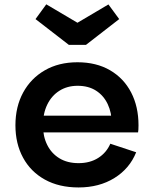

<svg xmlns="http://www.w3.org/2000/svg" viewBox="-20 -834 689 865"><path d="M367.5 -632H290L140 -748L188.5 -814.5L329 -731.5L468.5 -814L517 -748ZM334 10.5Q246 10.5 182 -25Q118 -60.5 83.8 -123.8Q49.5 -187 49.5 -269.5Q49.5 -353 84.2 -417Q119 -481 181.8 -517.2Q244.5 -553.5 329 -553.5Q414 -553.5 475.8 -517.5Q537.5 -481.5 570.8 -417.5Q604 -353.5 604 -269.5Q604 -257.5 603.5 -250.2Q603 -243 602 -237.5H481.5Q482.5 -245.5 483 -254.8Q483.5 -264 483.5 -276.5Q483.5 -326.5 465.2 -365Q447 -403.5 412.8 -425.5Q378.5 -447.5 330 -447.5Q283 -447.5 247.8 -425.2Q212.5 -403 193 -363Q173.5 -323 173.5 -269.5Q173.5 -219.5 192.8 -181Q212 -142.5 247.8 -120.8Q283.5 -99 334 -99Q385.5 -99 422.5 -122.5Q459.5 -146 477 -186.5L593.5 -148Q564 -74.5 495.5 -32Q427 10.5 334 10.5ZM127 -237.5V-313H546.5L570 -237.5Z"/></svg>

Font: Hepta Slab ExtraLight SemiBold
Style: Regular
Weight: 600
Version: Version 1.102